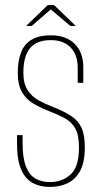

<svg xmlns="http://www.w3.org/2000/svg" viewBox="-20 -730 401 756"><path d="M176 6Q137 6 108 -10Q79 -26 63 -63.5Q47 -101 47 -166V-198Q52 -198 58 -198Q64 -198 69 -198V-166Q69 -107 82.5 -73.5Q96 -40 120.5 -26.5Q145 -13 176 -13Q225 -13 258 -43Q291 -73 291 -149Q291 -198 276.5 -224Q262 -250 234 -265Q206 -280 167 -295Q137 -307 110 -323Q83 -339 66.5 -367.5Q50 -396 50 -443Q50 -491 63 -524Q76 -557 105 -574Q134 -591 180 -591Q240 -591 274 -557.5Q308 -524 308 -465V-404Q303 -404 297.5 -404Q292 -404 286 -404V-463Q286 -514 258 -543Q230 -572 180 -572Q124 -572 98 -540Q72 -508 72 -444Q72 -401 88.5 -375.5Q105 -350 131 -335.5Q157 -321 186 -310Q232 -292 260 -273.5Q288 -255 301 -227Q314 -199 314 -150Q314 -92 296 -58Q278 -24 247 -9Q216 6 176 6ZM83 -628 168 -710H193L278 -628H257L180 -693L105 -628Z"/></svg>

Font: Alumni Sans SC Thin
Style: Regular
Weight: 100
Designer: Robert E. Leuschke
Foundry: Robert E. Leuschke
Version: Version 1.018